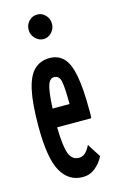

<svg xmlns="http://www.w3.org/2000/svg" viewBox="-106 -700 462 755"><g transform="rotate(-15 125.0 -322.0)"><path d="M135 10Q78 10 47.5 -43.5Q17 -97 17 -227Q17 -320 29 -374.5Q41 -429 66 -452.5Q91 -476 128 -476Q163 -476 185 -453.5Q207 -431 217 -378.5Q227 -326 227 -236Q227 -226 227 -219.5Q227 -213 226 -205H87Q89 -124 100.5 -96Q112 -68 138 -67Q156 -67 167 -78.5Q178 -90 186 -107L221 -52Q208 -26 186 -8Q164 10 135 10ZM89 -281H158Q158 -344 153 -371.5Q148 -399 126 -399Q108 -399 100 -372.5Q92 -346 89 -281ZM126 -554Q107 -554 92.5 -569Q78 -584 78 -604Q78 -625 92 -639.5Q106 -654 126 -654Q145 -654 159 -639.5Q173 -625 173 -604Q173 -584 159 -569Q145 -554 126 -554Z"/></g></svg>

Font: Inconsolata UltraCondensed Bold
Style: Regular
Weight: 700
Width: 1
Monospace: yes
Designer: Raph Levien, Cyreal, Brenton Simpson
Foundry: Raph Levien, Cyreal, Google
Version: Version 3.001; ttfautohint (v1.8.2.53-6de2)